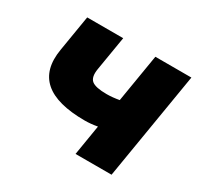

<svg xmlns="http://www.w3.org/2000/svg" viewBox="-117 -657 825 798"><g transform="rotate(30 296.0 -258.0)"><path d="M294.4 -139.2Q25.9 -139.2 60.5 -343.8L88.9 -515.6H261.7L234.4 -351.6Q227.5 -310.1 246.1 -294.9Q264.6 -279.8 317.9 -279.8Q345.7 -279.8 377.9 -285.6L416 -515.6H588.9L503.4 0H330.6L354.5 -145Q338.4 -142.1 323 -140.6Q307.6 -139.2 294.4 -139.2Z"/></g></svg>

Font: Inter Display Extra Bold
Style: Italic
Weight: 800
Italic angle: -9.39999°
Designer: Rasmus Andersson
Foundry: rsms
Version: Version 4.000;git-4fc901f